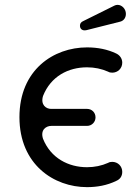

<svg xmlns="http://www.w3.org/2000/svg" viewBox="-20 -750 569 790"><path d="M425 -80C398 -68 369 -62 338 -62C262 -62 189 -99 157 -179C145 -216 170 -232 191 -232H338C358 -232 373 -248 373 -267C373 -287 358 -302 338 -302H190C170 -302 146 -318 157 -355C189 -436 261 -473 338 -473C369 -473 398 -467 425 -455C430 -452 435 -451 442 -451C465 -451 483 -469 483 -492C483 -509 473 -523 458 -530C422 -547 382 -555 338 -555C201 -555 60 -463 60 -268C60 -73 202 20 338 20C379 20 420 13 459 -6C475 -13 483 -26 483 -43C483 -66 465 -84 442 -84C435 -84 430 -83 425 -80ZM322 -663C313 -659 309 -653 309 -644C309 -631 319 -622 336 -626L475 -661C490 -665 498 -678 498 -693C498 -714 481 -730 464 -730C459 -730 455 -729 451 -727Z"/></svg>

Font: Fabada
Style: Regular
Weight: 400
Designer: deFharo
Foundry: deFharo.com
Version: Version 4.000 2011 initial release